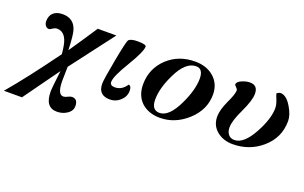

<svg xmlns="http://www.w3.org/2000/svg" viewBox="-133 -841 2292 1447"><g transform="rotate(20 1012.5 -117.0)"><path d="M604 -454 340 -107 338 -17Q333 115 385 115Q398 115 417 105Q437 95 449 95Q496 95 496 152Q496 192 456 217Q422 239 378 239Q283 239 283 112Q283 95 287.5 52.5Q292 10 300 -58Q265 -10 214.5 60.5Q164 131 95 227H-50Q19 146 97 45Q175 -56 266 -181Q260 -253 246 -289Q222 -350 167 -350Q157 -350 148.5 -346Q140 -342 133 -337.5Q126 -333 120 -329.5Q114 -326 109 -326Q91 -326 80.5 -341Q70 -356 70 -375Q70 -420 97 -443.5Q124 -467 170 -467Q259 -467 285 -386Q298 -348 302 -226Q354 -301 455 -454Z M841 -97Q841 -50 805 -17Q770 16 722 16Q628 16 628 -77Q628 -111 658 -272Q689 -438 700 -450Q716 -468 771 -468Q840 -468 840 -450Q840 -410 763 -282Q687 -157 687 -113Q687 -83 726 -83Q782 -83 818 -138Q841 -135 841 -97Z M1441 -284Q1441 -162 1342 -72Q1244 17 1122 17Q1077 17 1039.5 3.5Q1002 -10 975 -35Q948 -60 933.5 -96Q919 -132 919 -177Q919 -305 1011 -391Q1100 -473 1231 -473Q1321 -473 1379 -424Q1441 -371 1441 -284ZM1306 -363Q1306 -442 1249 -442Q1165 -442 1101 -309Q1044 -193 1044 -101Q1044 -17 1108 -17Q1184 -17 1249 -154Q1306 -274 1306 -363Z M2041 -291Q2041 -156 1938 -68Q1840 16 1706 16Q1633 16 1581 -25Q1527 -68 1527 -141Q1527 -193 1562 -269Q1598 -344 1598 -375Q1598 -381 1594 -386.5Q1590 -392 1585 -397Q1580 -402 1576 -406.5Q1572 -411 1572 -414Q1572 -437 1612 -453Q1644 -466 1673 -466Q1736 -466 1736 -398Q1736 -345 1689 -246Q1642 -149 1642 -95Q1642 -62 1659 -40Q1676 -18 1708 -18Q1784 -18 1854 -148Q1917 -265 1917 -349Q1917 -376 1902 -414Q1887 -451 1887 -455Q1887 -459 1899 -465Q1909 -470 1916 -470Q1963 -470 2004 -401Q2041 -340 2041 -291Z"/></g></svg>

Font: GFS Didot
Style: Bold Italic
Weight: 700
Italic angle: -12°
Designer: Designed by Takis Katsoulidis and George D. Matthiopoulos.
Foundry: Designed by Takis Katsoulidis and George D. Matthiopoulos.
Version: Version 1.0